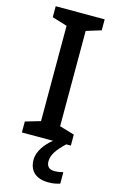

<svg xmlns="http://www.w3.org/2000/svg" viewBox="-140 -834 634 1049"><g transform="rotate(15 177.0 -310.0)"><path d="M219 49C219 10 244 -23 289 -66H315V-128L231 -153V-692L315 -718V-780H38V-718L123 -692V-153L38 -128V-66H214C175 -35 138 12 138 61C138 122 175 160 247 160C275 160 293 156 313 150V85C301 88 284 92 263 92C236 92 219 78 219 49Z"/></g></svg>

Font: Noto Sans Malayalam UI Medium
Style: Regular
Weight: 500
Designer: Jelle Bosma - Monotype Design Team
Foundry: Monotype Imaging Inc.
Version: Version 2.104